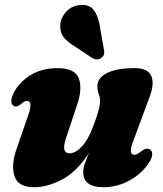

<svg xmlns="http://www.w3.org/2000/svg" viewBox="-20 -750 664 782"><path d="M587 -143Q598.5 -139 599.8 -124.8Q601 -110.5 589.5 -92Q561.5 -45.5 510.2 -16.5Q459 12.5 401 12.5Q319 12.5 319 -49Q319 -65.5 326 -85.5Q333 -105.5 342.5 -126.5Q290.5 -48.5 231.5 -18Q172.5 12.5 118.5 12.5Q53.5 12.5 38.8 -33.2Q24 -79 49 -148L95 -281Q106 -312.5 104 -325.8Q102 -339 90.5 -339Q79 -339 61.5 -323Q47.5 -312.5 37 -318Q28 -321.5 26.2 -335.2Q24.5 -349 35.5 -371.5Q58.5 -416 104.5 -444.2Q150.5 -472.5 214 -472.5Q285.5 -472.5 301 -430.5Q316.5 -388.5 294 -323L249.5 -189Q227.5 -125.5 263.5 -125.5Q288 -125.5 314.2 -154.2Q340.5 -183 360.5 -238Q387.5 -308 387.5 -337.5Q387.5 -353.5 382 -367.2Q376.5 -381 376.5 -399Q376.5 -432.5 415.8 -452.5Q455 -472.5 528.5 -472.5Q584 -472.5 597 -438.5Q610 -404.5 586 -346.5L524 -179Q511 -145.5 513 -132.5Q515 -119.5 527 -119.5Q538.5 -119.5 560.5 -137.5Q576 -147.5 587 -143ZM385.5 -649.5 403 -549.5Q405.5 -540 404.2 -531.2Q403 -522.5 394 -515Q386 -508.5 376 -508.2Q366 -508 357.5 -512.5L283 -562Q250 -582 236.2 -602.8Q222.5 -623.5 226 -655Q229 -680.5 250.8 -703.5Q272.5 -726.5 306.5 -729.5Q343 -732.5 360.5 -710.8Q378 -689 385.5 -649.5Z"/></svg>

Font: Fraunces 72pt Soft Black
Style: Italic
Weight: 900
Italic angle: -16°
Version: Version 1.000;[b76b70a41]